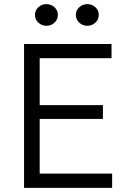

<svg xmlns="http://www.w3.org/2000/svg" viewBox="-20 -914 638 934"><path d="M97 0V-700H522.5V-631H173V-402.5H480.5V-335.5H173V-69.5H525.5V0ZM206 -788.5Q183 -788.5 166.5 -803.8Q150 -819 150 -841.5Q150 -864 166.8 -879Q183.5 -894 206 -894Q228 -894 244.8 -879Q261.5 -864 261.5 -841.5Q261.5 -819 245 -803.8Q228.5 -788.5 206 -788.5ZM405 -788.5Q382 -788.5 365.5 -803.8Q349 -819 349 -841.5Q349 -863.5 365.5 -878.8Q382 -894 405 -894Q427 -894 443.8 -879Q460.5 -864 460.5 -841.5Q460.5 -819 443.8 -803.8Q427 -788.5 405 -788.5Z"/></svg>

Font: Geologica ExtraLight
Style: Regular
Weight: 200
Designer: Sindre Bremnes, Frode Helland
Foundry: Monokrom Skriftforlag AS
Version: Version 1.010; ttfautohint (v1.8.4.7-5d5b);gftools[0.9.28]